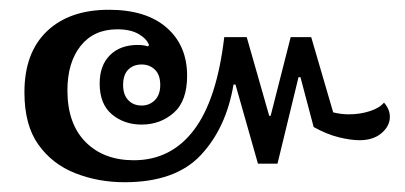

<svg xmlns="http://www.w3.org/2000/svg" viewBox="-20 -447 829 393"><path d="M235 -74Q181 -74 134 -92.5Q87 -111 58.5 -151Q30 -191 30 -258Q30 -339 76 -383Q122 -427 203 -427Q279 -427 321 -390.5Q363 -354 363 -292Q363 -240 335.5 -216Q308 -192 270 -192Q234 -192 209 -213Q184 -234 184 -276Q184 -313 205 -334Q226 -355 262 -355Q274 -355 283 -352L285 -355Q280 -368 263.5 -377.5Q247 -387 220 -387Q172 -387 145 -353Q118 -319 118 -262Q118 -194 155 -156.5Q192 -119 254 -119Q330 -119 377 -181Q424 -243 439 -371H485L531 -210H534L575 -371H617L662 -217Q670 -215 678 -214Q686 -213 694 -213Q717 -213 737 -219.5Q757 -226 766 -237Q778 -223 778 -208Q778 -189 761 -174.5Q744 -160 716 -160Q698 -160 673.5 -166Q649 -172 622 -187L595 -289H591L548 -112H508L462 -274H458Q443 -185 391 -129.5Q339 -74 235 -74ZM270 -231Q286 -231 297 -242Q308 -253 308 -273Q308 -294 297 -304.5Q286 -315 270 -315Q253 -315 242.5 -304.5Q232 -294 232 -273Q232 -253 242.5 -242Q253 -231 270 -231Z"/></svg>

Font: Noto Serif Thai SemiCondensed Medium
Style: Regular
Weight: 500
Width: 4
Designer: Monotype Design Team
Foundry: Monotype Imaging Inc.
Version: Version 2.002; ttfautohint (v1.8.4.7-5d5b)